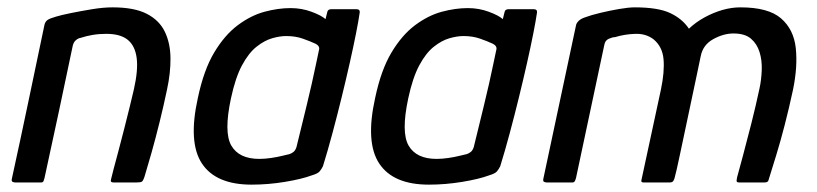

<svg xmlns="http://www.w3.org/2000/svg" viewBox="-20 -496 2222 522"><path d="M21 0Q18 0 14.5 -1.5Q11 -3 12 -9Q35 -114 57 -219Q79 -324 101 -429Q103 -437 109 -441.5Q115 -446 133 -451Q146 -455 173 -460.5Q200 -466 230.5 -471Q261 -476 286 -476Q345 -476 379 -458.5Q413 -441 428 -410Q443 -379 443.5 -338.5Q444 -298 434 -252Q425 -209 414 -164.5Q403 -120 392 -81Q381 -42 373 -16Q369 -4 365.5 -2Q362 0 352 0H288Q279 0 282 -9Q283 -14 288.5 -35Q294 -56 302 -85.5Q310 -115 318 -147Q326 -179 333 -207Q340 -235 344 -253Q356 -306 351.5 -339Q347 -372 327 -388Q307 -404 269 -404Q249 -404 231.5 -401Q214 -398 199 -393Q192 -392 185.5 -386Q179 -380 177 -368Q159 -282 140 -192.5Q121 -103 101 -12Q100 -8 98.5 -4Q97 0 92 0Z M664 6Q567 6 529 -51.5Q491 -109 518 -230Q534 -306 562.5 -353.5Q591 -401 626.5 -427.5Q662 -454 699 -464Q736 -474 770 -474Q800 -474 827 -464Q854 -454 865 -444L870 -464Q871 -468 874 -469.5Q877 -471 881 -471H949Q959 -471 958 -462Q955 -441 948 -405.5Q941 -370 931 -325.5Q921 -281 909 -232Q897 -183 884 -134.5Q871 -86 858 -44Q854 -36 849 -30Q844 -24 827 -19Q800 -9 754.5 -1.5Q709 6 664 6ZM685 -64Q700 -64 717 -66.5Q734 -69 748 -72.5Q762 -76 767 -77Q773 -79 778 -83Q783 -87 786 -96Q792 -120 799 -149Q806 -178 813.5 -208.5Q821 -239 827.5 -268Q834 -297 839 -321Q844 -345 847 -359Q849 -365 846.5 -369.5Q844 -374 838 -377Q823 -384 803 -391Q783 -398 758 -398Q741 -398 720 -392Q699 -386 677.5 -369Q656 -352 638 -318.5Q620 -285 608 -229Q588 -136 609 -100Q630 -64 685 -64Z M1146 6Q1049 6 1011 -51.5Q973 -109 1000 -230Q1016 -306 1044.5 -353.5Q1073 -401 1108.5 -427.5Q1144 -454 1181 -464Q1218 -474 1252 -474Q1282 -474 1309 -464Q1336 -454 1347 -444L1352 -464Q1353 -468 1356 -469.5Q1359 -471 1363 -471H1431Q1441 -471 1440 -462Q1437 -441 1430 -405.5Q1423 -370 1413 -325.5Q1403 -281 1391 -232Q1379 -183 1366 -134.5Q1353 -86 1340 -44Q1336 -36 1331 -30Q1326 -24 1309 -19Q1282 -9 1236.5 -1.5Q1191 6 1146 6ZM1167 -64Q1182 -64 1199 -66.5Q1216 -69 1230 -72.5Q1244 -76 1249 -77Q1255 -79 1260 -83Q1265 -87 1268 -96Q1274 -120 1281 -149Q1288 -178 1295.5 -208.5Q1303 -239 1309.5 -268Q1316 -297 1321 -321Q1326 -345 1329 -359Q1331 -365 1328.5 -369.5Q1326 -374 1320 -377Q1305 -384 1285 -391Q1265 -398 1240 -398Q1223 -398 1202 -392Q1181 -386 1159.5 -369Q1138 -352 1120 -318.5Q1102 -285 1090 -229Q1070 -136 1091 -100Q1112 -64 1167 -64Z M1974 -405Q1947 -405 1919 -389.5Q1891 -374 1885 -343L1875 -295Q1862 -233 1849.5 -174.5Q1837 -116 1828 -73Q1819 -30 1814 -12Q1813 -8 1810.5 -4Q1808 0 1801 0H1729Q1722 0 1724 -7L1777 -253Q1787 -301 1784 -335Q1781 -369 1757 -389Q1736 -405 1707 -404Q1678 -403 1652 -395Q1645 -395 1635 -390.5Q1625 -386 1623 -374L1546 -12Q1545 -8 1543 -4Q1541 0 1537 0H1466Q1463 0 1459.5 -1.5Q1456 -3 1457 -9L1546 -427Q1547 -433 1553 -439Q1559 -445 1571 -449Q1587 -455 1612 -461Q1637 -467 1663 -471.5Q1689 -476 1706 -476Q1769 -476 1802 -460.5Q1835 -445 1853 -418Q1872 -436 1896 -449Q1920 -462 1944.5 -469Q1969 -476 1993 -476Q2069 -476 2103.5 -446Q2138 -416 2143.5 -365.5Q2149 -315 2136 -252Q2125 -201 2113.5 -156.5Q2102 -112 2090.5 -74.5Q2079 -37 2069 -5Q2067 0 2059 0H1989Q1984 0 1983 -2.5Q1982 -5 1984 -14Q1990 -36 2000.5 -75Q2011 -114 2023 -161.5Q2035 -209 2045 -256Q2050 -279 2051 -305.5Q2052 -332 2045 -354.5Q2038 -377 2021.5 -391Q2005 -405 1974 -405Z"/></svg>

Font: Glory Thin Medium
Style: Italic
Weight: 500
Italic angle: -12°
Version: Version 1.011